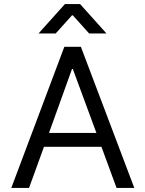

<svg xmlns="http://www.w3.org/2000/svg" viewBox="-20 -932 720 952"><path d="M36 0 299 -700H381L646 0H558L483 -204H198L124 0ZM458 -273 341 -590H337L223 -273ZM302 -912H377L508 -766H422L341 -856H337L256 -766H171Z"/></svg>

Font: Lopes Sans
Style: Regular
Weight: 400
Designer: Gabriel Lam, Diego Maldonado
Foundry: TypeRant, Foresti Design
Version: Version 4.000